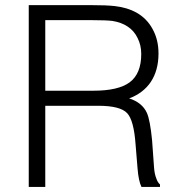

<svg xmlns="http://www.w3.org/2000/svg" viewBox="-20 -739 708 760"><path d="M93.8 1H159.2V-320.3H369.1Q456.1 -320.3 483.4 -291Q509.8 -262.7 516.6 -168L524.4 -73.2Q526.4 -46.9 530.3 -29.3Q534.2 -10.7 540 1H613.3V-8.8Q603.5 -17.6 598.6 -33.2Q591.8 -49.8 589.8 -75.2L582 -183.6Q574.2 -263.7 561.5 -292Q543 -333 491.2 -349.6Q546.9 -370.1 577.1 -415Q607.4 -460.9 607.4 -527.3Q607.4 -582 584 -624Q561.5 -666 519.5 -689.5Q484.4 -709 435.5 -714.8Q402.3 -718.8 333 -718.8H93.8ZM159.2 -379.9V-659.2H346.7Q399.4 -659.2 424.8 -656.2Q460.9 -650.4 485.4 -633.8Q510.7 -617.2 524.4 -588.9Q539.1 -560.5 539.1 -525.4Q539.1 -447.3 493.2 -413.1Q448.2 -379.9 349.6 -379.9Z"/></svg>

Font: Dotum
Style: Regular
Weight: 400
Version: Version 2.21